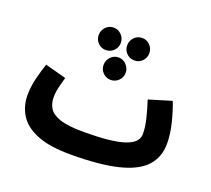

<svg xmlns="http://www.w3.org/2000/svg" viewBox="-126 -893 1184 1077"><g transform="rotate(20 466.0 -355.0)"><path d="M393 21Q267 21 192.5 -9.5Q118 -40 85.5 -92.5Q53 -145 53 -211Q53 -261 66.5 -314.5Q80 -368 93 -406L219 -372Q211 -344 203 -312Q195 -280 195 -248Q195 -212 212 -184Q229 -156 277 -139.5Q325 -123 419 -123Q585 -123 660.5 -148Q736 -173 736 -225Q736 -267 724 -316Q712 -365 695 -417L830 -458Q850 -406 866 -342Q882 -278 882 -221Q882 -140 832.5 -86Q783 -32 675 -5.5Q567 21 393 21ZM379 -597Q351 -597 332 -616.5Q313 -636 313 -663Q313 -691 332 -711Q351 -731 379 -731Q406 -731 425.5 -711Q445 -691 445 -663Q445 -636 425.5 -616.5Q406 -597 379 -597ZM549 -597Q521 -597 502 -616.5Q483 -636 483 -663Q483 -691 502 -711Q521 -731 549 -731Q577 -731 596 -711Q615 -691 615 -663Q615 -636 596 -616.5Q577 -597 549 -597ZM462 -449Q434 -449 415 -468.5Q396 -488 396 -515Q396 -542 415 -562.5Q434 -583 462 -583Q489 -583 508.5 -562.5Q528 -542 528 -515Q528 -488 508.5 -468.5Q489 -449 462 -449Z"/></g></svg>

Font: Noto Sans Arabic ExtCond ExtBd
Style: Regular
Weight: 800
Width: 2
Designer: Monotype Design Team, Nadine Chahine, Nizar Qandah and Khaled Hosny
Foundry: Monotype Imaging Inc.
Version: Version 2.012; ttfautohint (v1.8.4.7-5d5b)